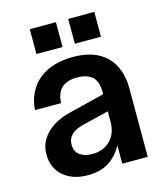

<svg xmlns="http://www.w3.org/2000/svg" viewBox="-105 -756 721 845"><g transform="rotate(-15 256.0 -333.5)"><path d="M192 10Q154 10 125.5 -0.5Q97 -11 77.5 -29Q58 -47 48 -71.5Q38 -96 38 -124Q38 -156 50 -181Q62 -206 82 -224.5Q102 -243 128 -256Q154 -269 183 -276L348 -317V-326Q348 -377 323.5 -397.5Q299 -418 256 -418Q162 -418 159 -327H40Q43 -372 61 -406.5Q79 -441 108 -464Q137 -487 176 -498.5Q215 -510 261 -510Q361 -510 413.5 -457.5Q466 -405 466 -312V0H350V-83Q325 -38 287 -14Q249 10 192 10ZM110 -677H229V-564H110ZM156 -139Q156 -107 177.5 -91Q199 -75 234 -75Q285 -75 316.5 -106.5Q348 -138 348 -193V-239L229 -210Q156 -192 156 -139ZM285 -677H404V-564H285Z"/></g></svg>

Font: CyStack Display SemiBold
Style: Regular
Weight: 600
Designer: Weizhong Zhang
Foundry: 本地遙控
Version: Version 1.000;Glyphs 3.1.2 (3151)